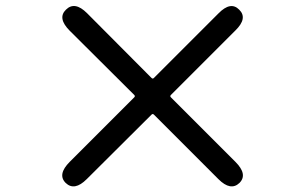

<svg xmlns="http://www.w3.org/2000/svg" viewBox="-20 -706 1040 655"><path d="M276 -95Q234 -53 204 -82Q175 -111 218 -154L438 -374Q442 -378 438 -382L218 -601Q175 -644 205 -673Q235 -703 277 -661L497 -440Q501 -436 505 -440L725 -660Q767 -703 796 -673Q826 -644 783 -602L563 -382Q559 -378 563 -374L783 -154Q826 -111 797 -82Q767 -53 725 -95L505 -315Q501 -319 497 -315Z"/></svg>

Font: Resource Han Rounded TW Medium
Style: Regular
Weight: 500
Designer: Cyano Hao (round all glyphs); Ryoko NISHIZUKA 西塚涼子 (kana, bopomofo & ideographs); Paul D. Hunt (Latin, Greek & Cyrillic)
Foundry: Cyano Hao
Version: 0.990